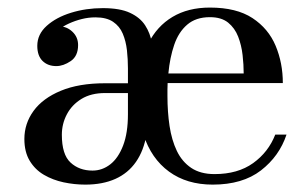

<svg xmlns="http://www.w3.org/2000/svg" viewBox="-20 -490 832 520"><path d="M211 10Q181.5 10 152.2 3.8Q123 -2.5 99 -16.5Q75 -30.5 60.5 -54.5Q46 -78.5 46 -113.5Q46 -155.5 71 -189.8Q96 -224 144.8 -244.2Q193.5 -264.5 264.5 -264.5H326.5V-304.5Q326.5 -329.5 323.8 -354Q321 -378.5 312.5 -398.8Q304 -419 286.2 -431Q268.5 -443 238.5 -443Q220 -443 201.8 -438.5Q183.5 -434 166.5 -426.2Q149.5 -418.5 135.8 -407.2Q122 -396 113.5 -382Q119.5 -393 126.8 -402Q134 -411 141 -418.5Q161 -418.5 176.2 -404Q191.5 -389.5 191.5 -368Q191.5 -338 171.5 -324.5Q151.5 -311 132.5 -311Q109.5 -311 95.2 -325Q81 -339 81 -366Q81 -397 106.5 -420Q132 -443 172.5 -455.5Q213 -468 258.5 -468Q305 -468 332.2 -455.2Q359.5 -442.5 373.2 -421.2Q387 -400 391.5 -373L381.5 -372Q405 -419 447.2 -444.2Q489.5 -469.5 548.5 -469.5Q620.5 -469.5 663.8 -441Q707 -412.5 726.5 -366Q746 -319.5 746 -265H434Q433.5 -256.5 433.5 -247.8Q433.5 -239 433.5 -230Q433.5 -187 439.2 -148.8Q445 -110.5 459 -81.2Q473 -52 498 -35.2Q523 -18.5 561 -18.5Q624 -18.5 665.5 -48.2Q707 -78 725.5 -125.5H756Q736.5 -67 686.8 -28.5Q637 10 556 10Q486 10 437.8 -25.2Q389.5 -60.5 368.5 -125.5L377 -127Q369.5 -82 348.2 -51.5Q327 -21 292.5 -5.5Q258 10 211 10ZM230.5 -28Q257 -28 278.8 -45Q300.5 -62 313.5 -96Q326.5 -130 326.5 -180.5V-238H264.5Q226.5 -238 200.5 -222Q174.5 -206 161 -180.2Q147.5 -154.5 147.5 -125Q147.5 -71.5 171 -49.8Q194.5 -28 230.5 -28ZM436 -291H640Q640 -314.5 637 -341Q634 -367.5 625 -390.8Q616 -414 597.8 -428.8Q579.5 -443.5 548.5 -443.5Q510.5 -443.5 487 -423.2Q463.5 -403 451.8 -368.5Q440 -334 436 -291Z"/></svg>

Font: Bodoni Moda 9pt
Style: Regular
Weight: 400
Designer: Owen Earl
Foundry: indestructible type
Version: Version 2.005